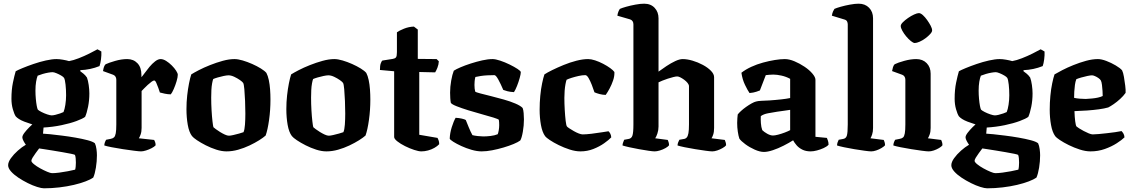

<svg xmlns="http://www.w3.org/2000/svg" viewBox="-20 -820 6140 1040"><path d="M218 200Q205 200 181 192.5Q157 185 130 171.5Q103 158 79 142Q55 126 39.5 108.5Q24 91 24 75Q24 58 39 37Q54 16 76.5 -4Q99 -24 120 -36Q114 -44 107.5 -56Q101 -68 101 -76Q101 -86 112.5 -101Q124 -116 139 -131Q154 -146 165 -154L217 -143L213 -96Q223 -96 251 -93Q279 -90 315.5 -85.5Q352 -81 389 -74.5Q426 -68 454.5 -60.5Q483 -53 494 -44Q500 -31 502.5 -12.5Q505 6 505 21Q505 54 499.5 88Q494 122 485 142Q471 152 443.5 162.5Q416 173 380 181.5Q344 190 302 195Q260 200 218 200ZM262 118Q278 118 301 115Q324 112 347.5 107.5Q371 103 387 99Q389 93 390 82Q391 71 391 61Q391 50 390 38Q389 26 386 19Q384 17 365 13Q346 9 319.5 4.5Q293 0 266 -4.5Q239 -9 218.5 -12Q198 -15 192 -16Q183 -4 173 9.5Q163 23 156.5 34Q150 45 150 51Q150 58 164 69.5Q178 81 198 92Q218 103 236 110.5Q254 118 262 118ZM213 -129Q181 -138 155.5 -146Q130 -154 112 -161Q94 -168 82.5 -175.5Q71 -183 65 -190Q57 -202 49.5 -228.5Q42 -255 42 -285Q42 -334 50 -372.5Q58 -411 65 -434Q75 -440 101.5 -451Q128 -462 161.5 -473.5Q195 -485 228.5 -492.5Q262 -500 286 -500Q301 -500 321 -496.5Q341 -493 354 -489Q377 -493 406.5 -504.5Q436 -516 464 -530Q492 -544 508 -553L529 -541Q530 -521 527 -498.5Q524 -476 519 -462Q494 -452 468 -446.5Q442 -441 415 -440V-434Q422 -429 432 -421Q442 -413 451 -400Q457 -384 460.5 -359.5Q464 -335 464 -314Q464 -276 457 -241.5Q450 -207 441 -187Q428 -177 394.5 -164.5Q361 -152 313.5 -142Q266 -132 213 -129ZM260 -195Q267 -195 280 -198Q293 -201 305.5 -205.5Q318 -210 324 -213Q330 -227 334 -252.5Q338 -278 338 -304Q338 -335 335 -362Q332 -389 327 -398Q323 -404 311 -411Q299 -418 285.5 -423.5Q272 -429 265 -429Q256 -429 241.5 -426.5Q227 -424 211.5 -419.5Q196 -415 184 -410Q179 -398 175.5 -377Q172 -356 172 -329Q172 -307 174 -285Q176 -263 179 -247Q182 -231 185 -226Q190 -221 204.5 -213.5Q219 -206 235.5 -200.5Q252 -195 260 -195Z M744 0Q734 0 706.5 -3.5Q679 -7 646 -12Q613 -17 585 -22.5Q557 -28 545 -32Q545 -40 548 -48.5Q551 -57 555 -63L580 -68Q591 -70 597.5 -76Q604 -82 607 -98Q610 -114 610 -146V-388Q610 -398 605.5 -405Q601 -412 593 -415L538 -435Q540 -448 543 -457Q546 -466 552 -472Q569 -480 603.5 -490Q638 -500 669 -500Q703 -500 724.5 -477.5Q746 -455 746 -414V-402Q752 -408 763.5 -424Q775 -440 789.5 -457.5Q804 -475 820 -487.5Q836 -500 850 -500Q864 -500 880 -490Q896 -480 910.5 -465.5Q925 -451 934 -437Q943 -423 943 -415Q943 -402 936.5 -380Q930 -358 921 -337.5Q912 -317 905 -309Q890 -309 873 -312.5Q856 -316 846 -319Q843 -329 837.5 -344Q832 -359 826.5 -371.5Q821 -384 815 -384Q810 -384 800.5 -377Q791 -370 780 -360Q769 -350 760 -340.5Q751 -331 747 -327V-127Q747 -106 741.5 -91Q736 -76 732 -71L815 -62Q817 -59 820 -51Q823 -43 823 -33Q816 -25 801.5 -17.5Q787 -10 771 -5Q755 0 744 0Z M1207 0Q1181 0 1151.5 -9.5Q1122 -19 1094.5 -33Q1067 -47 1047 -60.5Q1027 -74 1020 -83Q1004 -104 997 -144Q990 -184 990 -229Q990 -267 994 -303Q998 -339 1004 -369Q1010 -399 1016 -417Q1030 -426 1057 -440Q1084 -454 1118 -467.5Q1152 -481 1186.5 -490.5Q1221 -500 1250 -500Q1269 -500 1294.5 -492.5Q1320 -485 1346 -473.5Q1372 -462 1393 -449Q1414 -436 1423 -425Q1431 -410 1436 -386.5Q1441 -363 1443 -335.5Q1445 -308 1445 -281Q1445 -224 1437.5 -170.5Q1430 -117 1419 -86Q1407 -75 1384 -60.5Q1361 -46 1331.5 -32Q1302 -18 1270 -9Q1238 0 1207 0ZM1220 -85Q1228 -85 1243.5 -88.5Q1259 -92 1275 -96.5Q1291 -101 1299 -104Q1305 -117 1307 -145.5Q1309 -174 1309 -205Q1309 -237 1307.5 -273Q1306 -309 1303.5 -337Q1301 -365 1297 -371Q1293 -377 1279.5 -386.5Q1266 -396 1249 -404Q1232 -412 1218 -412Q1208 -412 1191.5 -408.5Q1175 -405 1159.5 -400.5Q1144 -396 1135 -392Q1132 -385 1129 -368.5Q1126 -352 1125 -332Q1124 -312 1124 -291Q1124 -257 1126 -222.5Q1128 -188 1131 -162.5Q1134 -137 1136 -131Q1139 -128 1149 -120.5Q1159 -113 1172 -105Q1185 -97 1198 -91Q1211 -85 1220 -85Z M1748 0Q1722 0 1692.5 -9.5Q1663 -19 1635.5 -33Q1608 -47 1588 -60.5Q1568 -74 1561 -83Q1545 -104 1538 -144Q1531 -184 1531 -229Q1531 -267 1535 -303Q1539 -339 1545 -369Q1551 -399 1557 -417Q1571 -426 1598 -440Q1625 -454 1659 -467.5Q1693 -481 1727.5 -490.5Q1762 -500 1791 -500Q1810 -500 1835.5 -492.5Q1861 -485 1887 -473.5Q1913 -462 1934 -449Q1955 -436 1964 -425Q1972 -410 1977 -386.5Q1982 -363 1984 -335.5Q1986 -308 1986 -281Q1986 -224 1978.5 -170.5Q1971 -117 1960 -86Q1948 -75 1925 -60.5Q1902 -46 1872.5 -32Q1843 -18 1811 -9Q1779 0 1748 0ZM1761 -85Q1769 -85 1784.5 -88.5Q1800 -92 1816 -96.5Q1832 -101 1840 -104Q1846 -117 1848 -145.5Q1850 -174 1850 -205Q1850 -237 1848.5 -273Q1847 -309 1844.5 -337Q1842 -365 1838 -371Q1834 -377 1820.5 -386.5Q1807 -396 1790 -404Q1773 -412 1759 -412Q1749 -412 1732.5 -408.5Q1716 -405 1700.5 -400.5Q1685 -396 1676 -392Q1673 -385 1670 -368.5Q1667 -352 1666 -332Q1665 -312 1665 -291Q1665 -257 1667 -222.5Q1669 -188 1672 -162.5Q1675 -137 1677 -131Q1680 -128 1690 -120.5Q1700 -113 1713 -105Q1726 -97 1739 -91Q1752 -85 1761 -85Z M2262 0Q2248 0 2223.5 -8Q2199 -16 2174 -28.5Q2149 -41 2132 -54.5Q2115 -68 2115 -78V-434L2038 -441Q2038 -465 2042.5 -477Q2047 -489 2051 -492L2108 -501Q2120 -503 2125 -509.5Q2130 -516 2130 -538V-645Q2142 -654 2168 -664.5Q2194 -675 2222 -676L2243 -660V-501L2345 -500L2357 -488Q2356 -470 2349.5 -453.5Q2343 -437 2337 -428L2251 -430V-90L2350 -73Q2352 -69 2355.5 -60.5Q2359 -52 2359 -39Q2349 -28 2333 -19Q2317 -10 2298.5 -5Q2280 0 2262 0Z M2589 0Q2564 0 2534.5 -8.5Q2505 -17 2479 -29Q2453 -41 2435.5 -52Q2418 -63 2416 -69Q2417 -99 2427 -131Q2437 -163 2448 -182Q2466 -181 2481.5 -177.5Q2497 -174 2503 -170Q2509 -155 2519 -130.5Q2529 -106 2539 -88Q2550 -85 2568 -83Q2586 -81 2598 -81Q2615 -81 2637 -83.5Q2659 -86 2676 -93Q2679 -100 2681.5 -114Q2684 -128 2684 -142Q2684 -150 2683.5 -158.5Q2683 -167 2682 -171Q2679 -175 2653.5 -183Q2628 -191 2591 -201Q2554 -211 2517 -222.5Q2480 -234 2453.5 -244.5Q2427 -255 2422 -263Q2420 -273 2419 -288.5Q2418 -304 2418 -318Q2418 -350 2424 -383.5Q2430 -417 2438 -437Q2450 -445 2474.5 -455.5Q2499 -466 2530 -476Q2561 -486 2592 -493Q2623 -500 2648 -500Q2664 -500 2689.5 -491.5Q2715 -483 2740.5 -470.5Q2766 -458 2783.5 -446.5Q2801 -435 2801 -429Q2801 -419 2795 -397.5Q2789 -376 2780.5 -354.5Q2772 -333 2764 -321Q2743 -322 2728 -326Q2713 -330 2706 -333Q2692 -366 2679 -389.5Q2666 -413 2658 -413Q2640 -413 2620.5 -412Q2601 -411 2584.5 -408.5Q2568 -406 2555 -403Q2552 -392 2551 -380.5Q2550 -369 2550 -360Q2550 -349 2551 -340.5Q2552 -332 2554 -324Q2558 -320 2581.5 -314Q2605 -308 2639 -299.5Q2673 -291 2708.5 -281Q2744 -271 2772 -259Q2800 -247 2811 -235Q2815 -225 2816.5 -207Q2818 -189 2818 -173Q2818 -140 2812 -106Q2806 -72 2798 -59Q2786 -50 2762 -40Q2738 -30 2707.5 -21Q2677 -12 2646 -6Q2615 0 2589 0Z M3124 0Q3097 0 3066 -10Q3035 -20 3006.5 -34Q2978 -48 2958 -61.5Q2938 -75 2933 -82Q2917 -104 2910 -143.5Q2903 -183 2903 -226Q2903 -264 2906.5 -301Q2910 -338 2916.5 -369Q2923 -400 2929 -417Q2944 -427 2971.5 -440.5Q2999 -454 3033 -468Q3067 -482 3102 -491Q3137 -500 3166 -500Q3182 -500 3203.5 -493Q3225 -486 3247 -474.5Q3269 -463 3285.5 -451Q3302 -439 3308 -430Q3309 -408 3301 -384.5Q3293 -361 3282 -340.5Q3271 -320 3261 -306Q3245 -306 3228 -310.5Q3211 -315 3200 -320Q3194 -339 3185.5 -360.5Q3177 -382 3168 -397.5Q3159 -413 3150 -413Q3134 -413 3114 -408.5Q3094 -404 3076.5 -398.5Q3059 -393 3049 -388Q3046 -380 3043 -364Q3040 -348 3038.5 -328.5Q3037 -309 3037 -290Q3037 -259 3039 -225Q3041 -191 3044 -165.5Q3047 -140 3051 -135Q3053 -132 3063.5 -125Q3074 -118 3088 -110Q3102 -102 3115 -97Q3128 -92 3136 -92Q3154 -92 3184 -95.5Q3214 -99 3240.5 -103.5Q3267 -108 3276 -109Q3280 -106 3285 -97.5Q3290 -89 3291 -76Q3278 -62 3252.5 -44Q3227 -26 3194 -13Q3161 0 3124 0Z M3526 0Q3516 0 3492.5 -3.5Q3469 -7 3441 -12Q3413 -17 3388.5 -22.5Q3364 -28 3352 -32Q3352 -40 3355.5 -49Q3359 -58 3361 -63L3383 -67Q3400 -69 3405.5 -85Q3411 -101 3411 -146V-688Q3411 -698 3406.5 -705Q3402 -712 3393 -715L3324 -735Q3326 -749 3330.5 -759Q3335 -769 3338 -772Q3349 -777 3372 -783.5Q3395 -790 3422 -795Q3449 -800 3469 -800Q3505 -800 3526 -777.5Q3547 -755 3547 -721V-432Q3566 -446 3590 -462Q3614 -478 3637.5 -489Q3661 -500 3678 -500Q3702 -500 3731 -491.5Q3760 -483 3787 -468.5Q3814 -454 3831 -436.5Q3848 -419 3848 -402V-127Q3848 -105 3843 -90.5Q3838 -76 3834 -71L3906 -62Q3908 -57 3910.5 -49.5Q3913 -42 3913 -33Q3908 -26 3894 -18Q3880 -10 3865 -5Q3850 0 3838 0Q3828 0 3802.5 -3.5Q3777 -7 3746 -12Q3715 -17 3688.5 -22.5Q3662 -28 3650 -32Q3650 -40 3653.5 -49Q3657 -58 3660 -63L3683 -67Q3693 -68 3699.5 -75Q3706 -82 3709 -98.5Q3712 -115 3712 -146V-353Q3712 -361 3704.5 -370.5Q3697 -380 3686 -388Q3675 -396 3665 -401Q3655 -406 3648 -406Q3641 -406 3627 -402.5Q3613 -399 3597.5 -394Q3582 -389 3568.5 -383.5Q3555 -378 3547 -374V-135Q3547 -115 3541 -97Q3535 -79 3529 -71L3597 -62Q3599 -58 3601.5 -50Q3604 -42 3604 -33Q3599 -26 3585 -18Q3571 -10 3554.5 -5Q3538 0 3526 0Z M4118 3Q4096 3 4068 -9.5Q4040 -22 4017 -39Q3994 -56 3985 -69Q3980 -83 3976.5 -106.5Q3973 -130 3973 -154Q3973 -168 3974 -179.5Q3975 -191 3976 -200Q3982 -208 3994 -219Q4006 -230 4021.5 -241Q4037 -252 4051.5 -260Q4066 -268 4075 -270Q4084 -273 4105 -274Q4126 -275 4148 -276Q4164 -277 4179.5 -278.5Q4195 -280 4210 -281.5Q4225 -283 4237.5 -285Q4250 -287 4260 -289V-393Q4238 -405 4213 -410.5Q4188 -416 4169 -416Q4160 -416 4147.5 -415Q4135 -414 4128 -413L4096 -330Q4091 -328 4076.5 -323Q4062 -318 4040 -316Q4030 -330 4015.5 -360Q4001 -390 3996 -426Q4019 -444 4049.5 -458Q4080 -472 4113 -481Q4146 -490 4177 -495Q4208 -500 4231 -500Q4255 -500 4283.5 -488Q4312 -476 4338 -458.5Q4364 -441 4380.5 -421.5Q4397 -402 4397 -388V-79L4459 -73Q4461 -68 4464.5 -58.5Q4468 -49 4468 -36Q4459 -26 4441.5 -18Q4424 -10 4405 -5Q4386 0 4371 0Q4345 0 4326 -9.5Q4307 -19 4295 -33Q4283 -47 4276 -60Q4254 -46 4224.5 -31Q4195 -16 4166.5 -6.5Q4138 3 4118 3ZM4167 -86Q4177 -86 4194.5 -90.5Q4212 -95 4230.5 -102Q4249 -109 4260 -115V-225Q4244 -223 4226 -220Q4208 -217 4190 -215Q4165 -211 4140.5 -206.5Q4116 -202 4101 -191Q4100 -175 4101.5 -153Q4103 -131 4109 -115Q4119 -105 4136 -95.5Q4153 -86 4167 -86Z M4699 0Q4689 0 4663.5 -3.5Q4638 -7 4607.5 -12Q4577 -17 4551.5 -22.5Q4526 -28 4514 -32Q4514 -40 4517 -49Q4520 -58 4523 -63L4545 -67Q4562 -69 4567 -85Q4572 -101 4572 -146V-688Q4572 -696 4568.5 -703.5Q4565 -711 4555 -714L4486 -735Q4488 -749 4492.5 -758.5Q4497 -768 4500 -772Q4511 -777 4534 -783.5Q4557 -790 4584 -795Q4611 -800 4631 -800Q4666 -800 4687.5 -778Q4709 -756 4709 -721V-127Q4709 -106 4704 -91.5Q4699 -77 4695 -71L4767 -62Q4769 -58 4771.5 -50Q4774 -42 4774 -33Q4768 -26 4754.5 -18Q4741 -10 4726 -5Q4711 0 4699 0Z M5011 0Q5000 0 4974 -3.5Q4948 -7 4916.5 -12Q4885 -17 4858 -22.5Q4831 -28 4819 -32Q4819 -40 4822 -48.5Q4825 -57 4829 -63L4854 -68Q4865 -70 4871.5 -75.5Q4878 -81 4881 -97.5Q4884 -114 4884 -146V-388Q4884 -398 4879.5 -405Q4875 -412 4867 -415L4812 -435Q4814 -446 4817 -456Q4820 -466 4826 -472Q4844 -481 4878.5 -490.5Q4913 -500 4943 -500Q4978 -500 4999.5 -478Q5021 -456 5021 -421V-127Q5021 -106 5015.5 -91Q5010 -76 5006 -71L5078 -62Q5080 -58 5082.5 -50.5Q5085 -43 5085 -33Q5080 -26 5066.5 -18Q5053 -10 5038 -5Q5023 0 5011 0ZM4935 -587Q4927 -587 4914 -597.5Q4901 -608 4888.5 -623Q4876 -638 4867.5 -653.5Q4859 -669 4859 -679Q4859 -688 4870.5 -699.5Q4882 -711 4898.5 -722.5Q4915 -734 4931.5 -741.5Q4948 -749 4957 -749Q4967 -749 4979 -738Q4991 -727 5002 -711.5Q5013 -696 5021 -681Q5029 -666 5029 -655Q5029 -647 5018 -635Q5007 -623 4992 -612Q4977 -601 4961 -594Q4945 -587 4935 -587Z M5327 200Q5314 200 5290 192.5Q5266 185 5239 171.5Q5212 158 5188 142Q5164 126 5148.5 108.5Q5133 91 5133 75Q5133 58 5148 37Q5163 16 5185.5 -4Q5208 -24 5229 -36Q5223 -44 5216.5 -56Q5210 -68 5210 -76Q5210 -86 5221.5 -101Q5233 -116 5248 -131Q5263 -146 5274 -154L5326 -143L5322 -96Q5332 -96 5360 -93Q5388 -90 5424.5 -85.5Q5461 -81 5498 -74.5Q5535 -68 5563.5 -60.5Q5592 -53 5603 -44Q5609 -31 5611.5 -12.5Q5614 6 5614 21Q5614 54 5608.5 88Q5603 122 5594 142Q5580 152 5552.5 162.5Q5525 173 5489 181.5Q5453 190 5411 195Q5369 200 5327 200ZM5371 118Q5387 118 5410 115Q5433 112 5456.5 107.5Q5480 103 5496 99Q5498 93 5499 82Q5500 71 5500 61Q5500 50 5499 38Q5498 26 5495 19Q5493 17 5474 13Q5455 9 5428.5 4.5Q5402 0 5375 -4.5Q5348 -9 5327.5 -12Q5307 -15 5301 -16Q5292 -4 5282 9.5Q5272 23 5265.5 34Q5259 45 5259 51Q5259 58 5273 69.5Q5287 81 5307 92Q5327 103 5345 110.5Q5363 118 5371 118ZM5322 -129Q5290 -138 5264.5 -146Q5239 -154 5221 -161Q5203 -168 5191.5 -175.5Q5180 -183 5174 -190Q5166 -202 5158.5 -228.5Q5151 -255 5151 -285Q5151 -334 5159 -372.5Q5167 -411 5174 -434Q5184 -440 5210.5 -451Q5237 -462 5270.5 -473.5Q5304 -485 5337.5 -492.5Q5371 -500 5395 -500Q5410 -500 5430 -496.5Q5450 -493 5463 -489Q5486 -493 5515.5 -504.5Q5545 -516 5573 -530Q5601 -544 5617 -553L5638 -541Q5639 -521 5636 -498.5Q5633 -476 5628 -462Q5603 -452 5577 -446.5Q5551 -441 5524 -440V-434Q5531 -429 5541 -421Q5551 -413 5560 -400Q5566 -384 5569.5 -359.5Q5573 -335 5573 -314Q5573 -276 5566 -241.5Q5559 -207 5550 -187Q5537 -177 5503.5 -164.5Q5470 -152 5422.5 -142Q5375 -132 5322 -129ZM5369 -195Q5376 -195 5389 -198Q5402 -201 5414.5 -205.5Q5427 -210 5433 -213Q5439 -227 5443 -252.5Q5447 -278 5447 -304Q5447 -335 5444 -362Q5441 -389 5436 -398Q5432 -404 5420 -411Q5408 -418 5394.5 -423.5Q5381 -429 5374 -429Q5365 -429 5350.5 -426.5Q5336 -424 5320.5 -419.5Q5305 -415 5293 -410Q5288 -398 5284.5 -377Q5281 -356 5281 -329Q5281 -307 5283 -285Q5285 -263 5288 -247Q5291 -231 5294 -226Q5299 -221 5313.5 -213.5Q5328 -206 5344.5 -200.5Q5361 -195 5369 -195Z M5887 0Q5860 0 5829 -10Q5798 -20 5769.5 -34Q5741 -48 5721 -61.5Q5701 -75 5696 -82Q5680 -104 5673 -143.5Q5666 -183 5666 -226Q5666 -264 5669.5 -301Q5673 -338 5679.5 -369Q5686 -400 5692 -417Q5707 -426 5734 -440Q5761 -454 5794.5 -467.5Q5828 -481 5862.5 -490.5Q5897 -500 5927 -500Q5946 -500 5972.5 -490Q5999 -480 6023.5 -465.5Q6048 -451 6058 -439Q6064 -427 6068 -403.5Q6072 -380 6075 -356Q6078 -332 6077 -317Q6065 -300 6047.5 -284Q6030 -268 6012.5 -256Q5995 -244 5983 -238Q5962 -232 5932.5 -228Q5903 -224 5869 -221.5Q5835 -219 5800 -218Q5801 -186 5804 -163Q5807 -140 5811 -135Q5814 -132 5825 -125Q5836 -118 5850 -110.5Q5864 -103 5877.5 -97.5Q5891 -92 5899 -92Q5912 -92 5932.5 -94Q5953 -96 5976 -98.5Q5999 -101 6020 -104Q6041 -107 6055 -110Q6060 -105 6065 -97Q6070 -89 6071 -76Q6057 -62 6029 -44Q6001 -26 5964.5 -13Q5928 0 5887 0ZM5861 -284Q5878 -285 5895 -286.5Q5912 -288 5927.5 -291.5Q5943 -295 5953 -300Q5953 -311 5952 -327.5Q5951 -344 5949 -360Q5947 -376 5943 -384Q5939 -391 5929.5 -397.5Q5920 -404 5910.5 -408Q5901 -412 5895 -412Q5887 -412 5870 -408.5Q5853 -405 5836 -400Q5819 -395 5810 -391Q5805 -378 5802.5 -360Q5800 -342 5799 -323.5Q5798 -305 5798 -290Q5811 -287 5828.5 -285.5Q5846 -284 5861 -284Z"/></svg>

Font: Texturina Medium 12pt
Style: Bold
Weight: 700
Version: Version 1.002